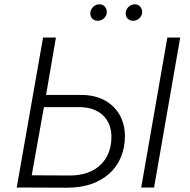

<svg xmlns="http://www.w3.org/2000/svg" viewBox="-20 -875 888 896"><path d="M58 0 295 1C460 1 563 -96 563 -240C563 -352 484 -432 361 -432H195L241 -700H181ZM639 0H699L821 -700H761ZM434 -778C455 -777 475 -792 478 -814C481 -835 467 -854 446 -855C424 -856 405 -839 402 -818C399 -797 412 -779 434 -778ZM599 -778C620 -777 640 -792 643 -814C646 -835 632 -854 611 -855C589 -856 570 -839 567 -818C564 -797 577 -779 599 -778ZM128 -57 185 -375H351C444 -375 500 -320 500 -236C500 -127 427 -55 304 -56Z"/></svg>

Font: Fixel Display Light
Style: Italic
Weight: 300
Italic angle: -10°
Designer: AlfaBravo + MacPaw
Foundry: Kyrylo Tkachov, Marchela Mozhyna, Serhii Makarenko, Maria Weinstein, Zakhar Kryvoshyya
Version: Version 1.210;Glyphs 3.2 (3217)